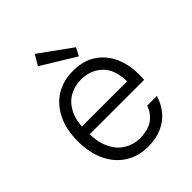

<svg xmlns="http://www.w3.org/2000/svg" viewBox="-209 -849 979 979"><g transform="rotate(-45 280.0 -360.0)"><path d="M285 12Q215 12 162 -22Q109 -56 80 -117.5Q51 -179 51 -261Q51 -345 80.5 -406Q110 -467 163 -500Q216 -533 286 -533Q362 -533 412 -499.5Q462 -466 487.5 -410Q513 -354 513 -286Q513 -277 513 -267Q513 -257 512 -244H102V-300H445Q444 -386 399 -429.5Q354 -473 284 -473Q240 -473 202.5 -452.5Q165 -432 142 -389Q119 -346 119 -281V-256Q119 -187 141.5 -140.5Q164 -94 202.5 -71Q241 -48 285 -48Q345 -48 379.5 -72Q414 -96 430 -140H500Q487 -97 459 -62Q431 -27 387 -7.5Q343 12 285 12ZM361 -564 178 -676 211 -732 384 -607Z"/></g></svg>

Font: DM Sans 10pt Light
Style: Regular
Weight: 300
Version: Version 4.004;gftools[0.9.30]